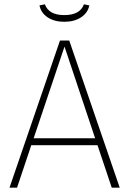

<svg xmlns="http://www.w3.org/2000/svg" viewBox="-20 -870 599 890"><path d="M432 -197H125L59 0H24L258 -682H301L535 0H498ZM421 -229 279 -654 136 -229ZM163 -845 188 -850Q206 -800 278 -800Q351 -800 369 -850L394 -845Q387 -810 355.5 -789.5Q324 -769 278 -769Q232 -769 201 -789.5Q170 -810 163 -845Z"/></svg>

Font: FiraGO UltraLight
Style: Regular
Weight: 200
Designer: bBox Type
Foundry: bBox Type GmbH
Version: Version 1.001